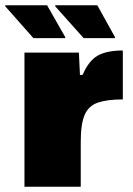

<svg xmlns="http://www.w3.org/2000/svg" viewBox="-49 -710 507 730"><path d="M44 0V-510H251L255 -425H265Q288 -479 322.5 -498.5Q357 -518 418 -518V-332Q359 -332 323.5 -320Q288 -308 273 -273.5Q258 -239 258 -171V0ZM388 -565H269L161 -686V-690H321L388 -569ZM199 -565H78L-29 -686V-690H130L199 -569Z"/></svg>

Font: Saira Black
Style: Regular
Weight: 900
Designer: Hector Gatti with collaboration of the Omnibus-Type team
Foundry: Omnibus-Type
Version: Version 1.100; ttfautohint (v1.8.3)